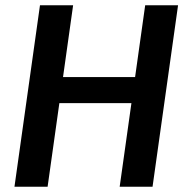

<svg xmlns="http://www.w3.org/2000/svg" viewBox="-20 -710 717 730"><path d="M258 -690 161 0H35L132 -690ZM504 -417 491 -318H198L212 -417ZM657 -690 560 0H435L532 -690Z"/></svg>

Font: Exo 2 SemiBold
Style: Italic
Weight: 600
Italic angle: -8°
Designer: Natanael Gama
Foundry: Natanael Gama
Version: Version 2.010